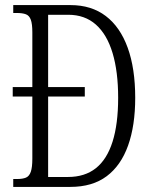

<svg xmlns="http://www.w3.org/2000/svg" viewBox="-20 -734 596 754"><path d="M32 0V-31H47Q69 -31 82 -36.5Q95 -42 101 -59.5Q107 -77 107 -111V-355H30V-392H107V-607Q107 -640 101 -656.5Q95 -673 81.5 -678Q68 -683 46 -683H32V-714H257Q339 -714 395.5 -671Q452 -628 481.5 -546.5Q511 -465 511 -350Q511 -241 483 -162.5Q455 -84 399 -42Q343 0 256 0ZM247 -39Q313 -39 356.5 -73.5Q400 -108 422 -177.5Q444 -247 444 -350Q444 -453 422 -526Q400 -599 356.5 -637.5Q313 -676 248 -676H169V-392H313V-355H169V-39Z"/></svg>

Font: Noto Serif Khmer ExtraCondensed Light
Style: Regular
Weight: 300
Width: 2
Designer: Danh Hong and the Monotype Design Team
Foundry: Monotype Imaging Inc.
Version: Version 2.004